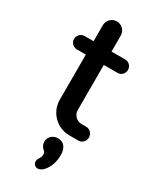

<svg xmlns="http://www.w3.org/2000/svg" viewBox="-232 -750 879 1067"><g transform="rotate(30 207.5 -216.5)"><path d="M370.6 -43.9C370.6 -67.9 352.1 -88.4 327.6 -88.4H297.9C266.1 -88.4 240.2 -113.3 240.2 -145.5V-434.6H328.6C352.1 -434.6 370.6 -454.1 370.6 -477.5C370.6 -500.5 352.1 -520.5 328.6 -520.5H240.2V-622.1C240.2 -654.8 215.3 -680.7 182.6 -680.7C150.4 -680.7 125 -654.8 125 -622.1V-520.5H67.4C43.9 -520.5 24.4 -500.5 24.4 -477.5C24.4 -454.1 43.9 -434.6 67.4 -434.6H125V-144.5C125 -64.9 189.5 0 269 0H327.6C352.1 0 370.6 -19.5 370.6 -43.9ZM184.6 139.2C197.3 149.9 198.2 156.7 198.2 168C198.2 188.5 179.7 198.2 179.7 218.8C179.7 234.4 191.9 248 209 248C218.8 248 234.4 242.7 248.5 225.6C271 199.2 283.7 162.1 283.7 118.7C283.7 76.7 265.6 45.4 223.1 45.4C192.9 45.4 167 68.4 167 99.1C167 114.3 172.9 128.9 184.6 139.2Z"/></g></svg>

Font: Supermercado One
Style: Regular
Weight: 400
Designer: James Grieshaber
Foundry: James Grieshaber
Version: Version 1.002